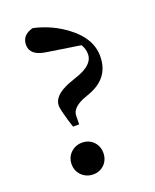

<svg xmlns="http://www.w3.org/2000/svg" viewBox="-144 -845 763 944"><g transform="rotate(-20 237.0 -373.0)"><path d="M238 -126Q261 -102 261 -67Q261 -32 238 -8Q214 16 179 16Q144 16 119 -8Q95 -32 95 -67Q95 -102 119 -126Q144 -150 179 -150Q214 -150 238 -126ZM165 -628Q85 -640 85 -695Q85 -747 144 -762Q240 -741 315 -683Q409 -612 409 -519Q409 -409 302 -366L257 -349Q201 -324 198 -288L197 -239H165L152 -280Q134 -342 134 -359Q134 -412 220 -446L281 -468Q357 -499 356 -550Q356 -577 341 -601Z"/></g></svg>

Font: Source Han Serif JP
Style: Bold
Weight: 700
Designer: Ryoko NISHIZUKA  (kana & ideographs); Frank Grießhammer (Latin, Greek & Cyrillic); Wenlong ZHANG  (bopomofo); Sandoll Co
Foundry: Adobe Systems Incorporated
Version: Version 1.000;PS 1;hotconv 16.6.53;makeotf.lib2.5.65590